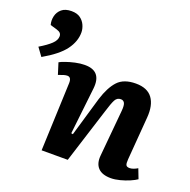

<svg xmlns="http://www.w3.org/2000/svg" viewBox="-140 -915 1051 1063"><g transform="rotate(20 385.5 -383.5)"><path d="M770 -33Q756 -23 730.5 -12Q705 -1 676 6.5Q647 14 623 14Q571 14 547 -12Q523 -38 528 -86L553 -357Q556 -391 549 -403.5Q542 -416 527 -416Q505 -416 494 -395.5Q483 -375 466 -319L365 0H211L227 -402Q228 -437 204 -437Q195 -437 183 -433.5Q171 -430 153 -423L132 -490Q142 -496 166 -504.5Q190 -513 219 -519.5Q248 -526 276 -526Q375 -526 364 -421L333 -145L343 -143L411 -375Q434 -449 469.5 -487.5Q505 -526 576 -526Q644 -526 674 -485Q704 -444 698 -370L678 -117Q676 -93 680.5 -83.5Q685 -74 702 -74Q712 -74 724.5 -78.5Q737 -83 748 -90ZM33 -485 -2 -533Q43 -560 66 -582Q89 -604 89 -627Q89 -638 82.5 -645.5Q76 -653 59 -658L21 -669Q14 -694 20 -720Q26 -746 46.5 -763.5Q67 -781 104 -781Q137 -781 156.5 -766.5Q176 -752 185.5 -730.5Q195 -709 195 -688Q195 -635 158.5 -585.5Q122 -536 33 -485Z"/></g></svg>

Font: Literata 12pt
Style: Bold Italic
Weight: 700
Italic angle: -2°
Designer: Latin by Veronika Burian and Jose Scaglione. Greek by Irene Vlachou. Cyrillic by Vera Evstafieva
Foundry: TypeTogether
Version: Version 3.002